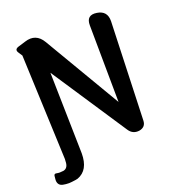

<svg xmlns="http://www.w3.org/2000/svg" viewBox="-166 -923 1121 1222"><g transform="rotate(-20 394.5 -311.5)"><path d="M92 168Q70 168 51 164Q32 160 24 147Q16 134 18 115L20 95Q21 77 40 82Q45 83 49.5 83.5Q54 84 59 84L85 82Q118 75 118 28L119 15L90 -697L73 -723Q56 -748 84 -758L136 -774Q216 -800 259 -727L564 -210L559 -730Q558 -801 628 -790Q696 -780 695 -710L672 -45Q671 -1 626 7Q581 13 556 -25L220 -533L232 17Q232 131 152 160Q148 161 145 161.5Q142 162 138 163Q122 165 111 166.5Q100 168 92 168Z"/></g></svg>

Font: MaokenZhuyuanTi
Style: Regular
Weight: 400
Designer: Fontworks Inc & LongZhuTi team: ZERO子、时光羊、荆南、频凡、刘鹏、Little White Dog、帆影Magmeta、奈白不弍、白日月球、ChaoTawei、雨三（排名不分先后）
Version: Version 1.000; 20230222